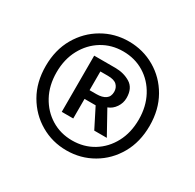

<svg xmlns="http://www.w3.org/2000/svg" viewBox="-106 -913 684 672"><g transform="rotate(30 236.5 -577.0)"><path d="M235.8 -356.9Q178.7 -356.9 130.9 -384.8Q83 -412.6 54.4 -462.2Q25.9 -511.7 25.9 -577.1Q25.9 -642.1 54.4 -691.7Q83 -741.2 130.9 -769Q178.7 -796.9 235.8 -796.9Q293.5 -796.9 341.3 -769Q389.2 -741.2 417.5 -691.7Q445.8 -642.1 445.8 -577.1Q445.8 -511.7 417.5 -462.2Q389.2 -412.6 341.3 -384.8Q293.5 -356.9 235.8 -356.9ZM235.8 -397Q283.2 -397 320.8 -419.9Q358.4 -442.9 380.1 -483.4Q401.9 -523.9 401.9 -577.1Q401.9 -629.4 380.1 -670.2Q358.4 -710.9 320.8 -733.9Q283.2 -756.8 235.8 -756.8Q189 -756.8 151.4 -733.9Q113.8 -710.9 91.8 -670.2Q69.8 -629.4 69.8 -577.1Q69.8 -523.9 91.8 -483.4Q113.8 -442.9 151.4 -419.9Q189 -397 235.8 -397ZM154.8 -465.8V-692.9H240.2Q274.4 -692.9 300.8 -676.8Q327.1 -660.6 327.1 -621.1Q327.1 -600.6 315.4 -583.3Q303.7 -565.9 285.2 -559.1L336.9 -465.8H286.1L246.1 -544.9H201.2V-465.8ZM201.2 -580.1H229Q252.4 -580.1 265.6 -589.4Q278.8 -598.6 278.8 -618.2Q278.8 -634.3 268.1 -645Q257.3 -655.8 231.9 -655.8H201.2Z"/></g></svg>

Font: Source Han Sans CN
Style: Regular
Weight: 400
Designer: Ryoko NISHIZUKA  (kana, bopomofo & ideographs); Paul D. Hunt (Latin, Greek & Cyrillic); Sandoll Communications , Soo-you
Foundry: Adobe
Version: Version 2.004;hotconv 1.0.118;makeotfexe 2.5.65603